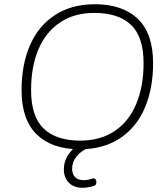

<svg xmlns="http://www.w3.org/2000/svg" viewBox="-20 -698 791 908"><path d="M82 -272Q82 -392 121.5 -483.5Q161 -575 239.5 -626.5Q318 -678 429 -678Q559 -678 631.5 -609Q704 -540 704 -399Q704 -279 664.5 -187Q625 -95 546.5 -43.5Q468 8 357 8Q227 8 154.5 -61.5Q82 -131 82 -272ZM659 -399Q659 -524 599.5 -580.5Q540 -637 426 -637Q331 -637 263.5 -591.5Q196 -546 161.5 -464Q127 -382 127 -272Q127 -147 186.5 -90Q246 -33 359 -33Q455 -33 522.5 -78.5Q590 -124 624.5 -207Q659 -290 659 -399ZM282 103Q282 60 309.5 24.5Q337 -11 383 -31L401 0Q362 16 341.5 42.5Q321 69 321 99Q321 125 335 139.5Q349 154 376 154Q394 154 415 147Q426 143 431.5 150Q437 157 435.5 167Q434 177 427 180Q414 185 398.5 187.5Q383 190 371 190Q329 190 305.5 166Q282 142 282 103Z"/></svg>

Font: SN Pro Thin
Style: Italic
Weight: 200
Italic angle: -9°
Designer: Tobias Whetton
Foundry: Supernotes
Version: Version 1.003;Glyphs 3.3 (3324)